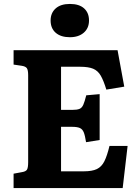

<svg xmlns="http://www.w3.org/2000/svg" viewBox="-20 -955 705 975"><path d="M49 0V-73L92 -81Q111 -84 117 -93.5Q123 -103 123 -132V-573Q123 -599 116.5 -608.5Q110 -618 90 -621L49 -627V-700H577L611 -515L520 -500Q506 -546 491.5 -571Q477 -596 453 -606Q429 -616 387 -616H290V-397H347Q371 -397 383.5 -402Q396 -407 403 -423Q410 -439 418 -471L486 -477V-244L417 -233Q412 -266 405.5 -282.5Q399 -299 385.5 -305Q372 -311 346 -311H290V-85H405Q448 -85 472 -96.5Q496 -108 510 -136Q524 -164 536 -214H628L603 0ZM335 -766Q289 -766 263 -788.5Q237 -811 237 -851Q237 -889 262.5 -912Q288 -935 335 -935Q382 -935 407 -912.5Q432 -890 432 -851Q432 -812 405.5 -789Q379 -766 335 -766Z"/></svg>

Font: Literata
Style: Bold
Weight: 700
Designer: Latin by Veronika Burian and Jose Scaglione. Greek by Irene Vlachou. Cyrillic by Vera Evstafieva.
Foundry: TypeTogether
Version: Version 3.103; ttfautohint (v1.8.4.7-5d5b);gftools[0.9.29]